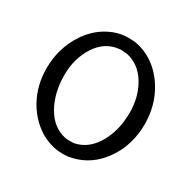

<svg xmlns="http://www.w3.org/2000/svg" viewBox="-162 -877 1061 1061"><g transform="rotate(30 368.0 -346.5)"><path d="M227 -676Q293 -715 361 -715Q386 -715 406 -713Q471 -703 527 -663.5Q583 -624 622 -560Q680 -465 680 -344Q680 -311 676 -286Q660 -168 586.5 -82.5Q513 3 403 20Q387 22 368 22Q348 22 332 20Q236 5 165 -66Q130 -101 105 -145Q55 -234 55 -345Q55 -399 69 -455Q88 -526 129 -584Q170 -642 227 -676ZM576 -360Q576 -462 529 -539Q482 -616 401 -634Q371 -637 362 -637Q352 -637 348 -636Q262 -626 210.5 -546Q159 -466 159 -360Q159 -247 206.5 -163Q254 -79 338 -61Q346 -59 368 -59Q389 -59 397 -61Q478 -78 527 -162Q576 -246 576 -360Z"/></g></svg>

Font: KaTeX_SansSerif
Style: Regular
Weight: 400
Version: Version 1.1; ttfautohint (v1.3)